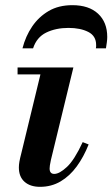

<svg xmlns="http://www.w3.org/2000/svg" viewBox="-20 -711 435 743"><path d="M135 12Q97 12 75 -7.5Q53 -27 53 -63Q53 -73 55 -85Q57 -97 63 -120L143 -450H264L177 -92Q174 -79 173 -71Q172 -63 172 -59Q172 -38 190 -38Q210 -38 239 -65Q268 -92 300 -161L323 -152Q304 -104 277 -67Q250 -30 214.5 -9Q179 12 135 12ZM48 -423V-450H229V-423ZM67 -524Q79 -571 104.5 -608.5Q130 -646 168.5 -668.5Q207 -691 260 -691Q324 -691 359.5 -658Q395 -625 395 -568Q395 -559 393.5 -547.5Q392 -536 390 -524H351Q352 -528 352 -531Q352 -534 352 -537Q352 -572 321.5 -587.5Q291 -603 245 -603Q196 -603 159 -585Q122 -567 108 -524Z"/></svg>

Font: Libre Bodoni Medium
Style: Italic
Weight: 500
Italic angle: -13°
Designer: Pablo Impallari, Rodrigo Fuenzalida
Foundry: Impallari Type
Version: Version 2.005;gftools[0.9.23]